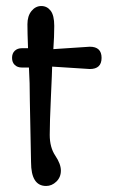

<svg xmlns="http://www.w3.org/2000/svg" viewBox="-20 -611 377 637"><path d="M278 -382Q273 -382 153 -390Q153 -377 149 -291Q145 -205 145 -163.5Q145 -122 163.5 -94.5Q182 -67 182 -45Q182 -23 167 -8.5Q152 6 133 6Q83 6 83 -73L79 -276Q79 -338 76 -387H52Q38 -387 29 -395.5Q20 -404 20 -419Q20 -434 29 -442.5Q38 -451 52 -451H73Q71 -503 71 -530.5Q71 -558 84.5 -574.5Q98 -591 117 -591Q136 -591 148 -575.5Q160 -560 160 -525Q160 -490 157 -448L278 -456Q317 -456 317 -419Q317 -382 278 -382Z"/></svg>

Font: Macondo Swash Caps
Style: Regular
Weight: 400
Designer: John Vargas Beltran
Foundry: John Vargas Beltran
Version: Version 2.001